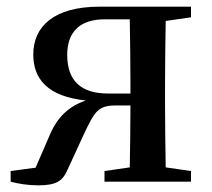

<svg xmlns="http://www.w3.org/2000/svg" viewBox="-20 -546 638 577"><path d="M304 -265C224 -265 182 -303 182 -381C182 -451 221 -488 295 -488H370C371 -432 372 -350 372 -294V-265ZM554 -494V-526H280C141 -526 80 -466 80 -382C80 -309 123 -256 238 -244C187 -227 152 -194 129 -139L87 -42L12 -32V0C34 6 64 11 94 11C150 11 168 -2 183 -36L235 -149C262 -204 272 -229 325 -229H372C372 -170 371 -96 370 -43L294 -32V0H554V-32L478 -43C477 -99 476 -178 476 -232V-294C476 -349 477 -427 478 -483Z"/></svg>

Font: Source Han Serif CN SemiBold
Style: Regular
Weight: 600
Designer: Ryoko NISHIZUKA 西塚涼子 (kana & ideographs); Frank Grießhammer (Latin, Greek & Cyrillic); Wenlong ZHANG 张文龙 (bopomofo); San
Foundry: Adobe Systems Incorporated
Version: Version 1.000;PS 1;hotconv 16.6.53;makeotf.lib2.5.65590